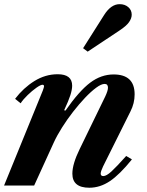

<svg xmlns="http://www.w3.org/2000/svg" viewBox="-26 -891 705 922"><path d="M403 10.5Q321.5 10.5 321.5 -57Q321.5 -103.5 356.5 -175L479 -427Q492.5 -455.5 492.5 -470Q492.5 -488 476.5 -488Q460.5 -488 435.8 -469.8Q411 -451.5 382.2 -421.2Q353.5 -391 324.8 -354Q296 -317 271.8 -278.5Q247.5 -240 232 -206L138 0H-6.5L179.5 -456Q185.5 -472.5 185.5 -476.5Q185.5 -484 178 -484Q169 -484 148.5 -469.5Q128 -455 106.8 -434.5Q85.5 -414 73 -395L46.5 -416.5Q86.5 -469 139.2 -501.8Q192 -534.5 251 -534.5Q320.5 -534.5 320.5 -479.5Q320.5 -461 312 -434.2Q303.5 -407.5 282 -361.5L288.5 -360Q354 -454 406.8 -493.8Q459.5 -533.5 519.5 -533.5Q620.5 -533.5 620.5 -438Q620.5 -395 600.5 -356L469 -92Q457.5 -67.5 457.5 -57.5Q457.5 -45.5 470 -45.5Q485 -45.5 509 -67.5Q533 -89.5 580 -142L607.5 -125.5Q549 -53 501.8 -21.2Q454.5 10.5 403 10.5ZM395 -643 373 -659.5 474 -819Q507 -871 548.5 -871Q573.5 -871 590 -856.8Q606.5 -842.5 606.5 -820.5Q606.5 -803 593.5 -784.5Q580.5 -766 547 -744Z"/></svg>

Font: Libre Caslon Text Bold
Style: Italic
Weight: 700
Italic angle: -22.583°
Designer: Pablo Impallari, Rodrigo Fuenzalida, Katja Schimmel
Foundry: Pablo Impallari, Rodrigo Fuenzalida
Version: Version 2.000